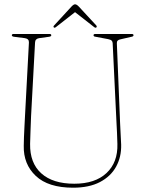

<svg xmlns="http://www.w3.org/2000/svg" viewBox="-20 -858 671 893"><path d="M522 -284 504 -657.5Q503.5 -665 499.2 -669.2Q495 -673.5 483 -676L424.5 -687Q415 -688 415 -694Q415 -700 423.5 -700H592.5Q601 -700 601 -694Q601 -688 589.5 -686.5L540 -675Q522.5 -672 523.5 -656.5L538.5 -286.5Q539.5 -261 541 -236.2Q542.5 -211.5 543.5 -185.5Q545 -128 520 -82.8Q495 -37.5 444.8 -11.2Q394.5 15 320 15Q204.5 15 146.5 -39.8Q88.5 -94.5 90.5 -180Q90.5 -196 91.5 -220.5Q92.5 -245 93.8 -270.2Q95 -295.5 96 -313L114.5 -660Q115.5 -677.5 96 -680.5L45 -687Q35 -688.5 35 -694Q35 -700 43.5 -700H210Q218.5 -700 218.5 -694Q218.5 -688.5 208.5 -687L161.5 -680.5Q143.5 -677.5 143 -660L124.5 -317.5Q122.5 -278 121.8 -246Q121 -214 120 -189Q118.5 -100 172 -51.8Q225.5 -3.5 325.5 -3.5Q422.5 -3.5 475.5 -53.2Q528.5 -103 526 -188.5Q525.5 -217 524.2 -240.8Q523 -264.5 522 -284ZM242 -733.5Q234.5 -727 231 -730Q226 -734 232 -740L312.5 -827.5Q322.5 -838 329 -838Q336.5 -838 346.5 -827.5L427.5 -740Q432.5 -734 427.5 -730Q423.5 -727 416 -733.5L329 -801.5Z"/></svg>

Font: Fraunces 144pt Soft Thin
Style: Regular
Weight: 100
Version: Version 1.000;[0bf87f6ff]